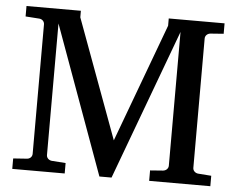

<svg xmlns="http://www.w3.org/2000/svg" viewBox="-49 -730 973 788"><g transform="rotate(5 437.5 -335.5)"><path d="M593 0H845V-43L791 -47C779 -48 769 -57 769 -69V-602C769 -614 779 -623 791 -624L845 -628V-671H615V-641L434 -153L253 -644V-671H29V-628L86 -624C98 -623 107 -614 107 -602V-69C107 -57 98 -48 86 -47L29 -43V0H245V-43L188 -47C176 -48 166 -57 166 -69V-611L388 0H438L668 -620V-69C668 -57 658 -48 646 -47L593 -43Z"/></g></svg>

Font: Veleka
Style: Regular
Weight: 400
Designer: Stefan Peev, Context Ltd, 2016; SIL International, 1997-2014.
Foundry: Stefan Peev, Context Ltd, 2016
Version: Version 1.000